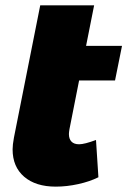

<svg xmlns="http://www.w3.org/2000/svg" viewBox="-20 -687 475 716"><path d="M239 -205Q237 -193 237 -187Q237 -169 246.5 -159Q256 -149 275 -149Q295 -149 338 -165L347 -26Q315 -10 272 -0.5Q229 9 188 9Q113 9 70 -28Q27 -65 27 -130Q27 -147 32 -174L130 -667H331L301 -516H435L409 -387H275Z"/></svg>

Font: TypoPRO Montserrat Alternates
Style: Italic
Weight: 800
Italic angle: -11.3°
Designer: Julieta Ulanovsky
Foundry: Julieta Ulanovsky
Version: Version 6.001